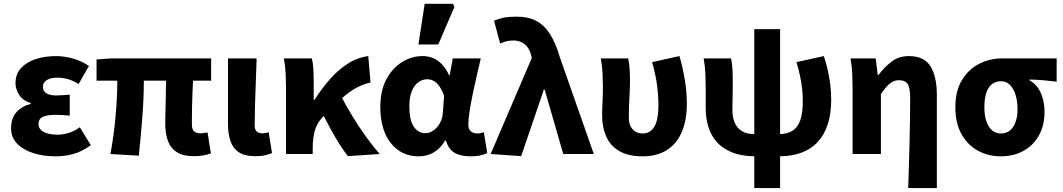

<svg xmlns="http://www.w3.org/2000/svg" viewBox="-20 -799 5513 996"><path d="M267.8 12Q204.7 12 152.1 -4.9Q99.6 -21.9 68.5 -54.2Q37.5 -86.4 37.5 -133.1Q37.5 -187.1 66.2 -218.1Q94.8 -249.1 139.5 -260.2V-264.2Q98.4 -277.1 79.4 -306.9Q60.4 -336.7 60.4 -366.9Q60.4 -415.7 89.9 -446.8Q119.3 -477.9 166.9 -493Q214.5 -508 269.8 -508Q314.8 -508 360.3 -494.8Q405.8 -481.6 441.4 -456.7L387.4 -362.6Q362 -379.8 334.4 -387.9Q306.7 -396.1 278.1 -396.1Q242 -396.1 222.3 -383.4Q202.6 -370.7 202.6 -348.4Q202.6 -325.9 220.9 -314.9Q239.2 -303.8 271.4 -303.8Q287.5 -303.8 305.9 -305.3Q324.4 -306.8 341.8 -307.8V-199.3Q324 -201.3 304.8 -202.3Q285.7 -203.3 268.7 -203.3Q222.7 -203.3 201.2 -192.5Q179.8 -181.7 179.8 -155.8Q179.8 -129.6 205.8 -115Q231.8 -100.4 281.6 -100.4Q305.6 -100.4 335.2 -109Q364.8 -117.6 394 -138.8L451.2 -45.8Q403.5 -11.8 359.6 0.1Q315.6 12 267.8 12Z M985.6 11.3Q930.1 11.3 897.5 -9.6Q864.8 -30.4 851 -68.7Q837.1 -107 837.1 -158.4Q837.1 -169.4 837.6 -193.4Q838.1 -217.5 839 -249.5Q839.9 -281.5 840.4 -315.4Q840.9 -349.3 841.1 -380.4H726.1Q726.1 -291.5 718.3 -190.2Q710.4 -89 700.2 8.6L552.9 0Q571.2 -100.1 579.8 -199.2Q588.5 -298.3 588.5 -380.4H480.8V-490.5L555 -496.1H1075.3V-380.4H981.5Q979.7 -348.1 978.2 -312Q976.7 -275.8 976.2 -242.5Q975.7 -209.2 975.6 -185.1Q975.5 -160.9 975.5 -152.4Q975.5 -127.4 987.2 -117.4Q998.9 -107.3 1020.6 -107.3Q1028.1 -107.3 1037.1 -108.8Q1046.2 -110.3 1056.6 -111.7L1074.1 -3.3Q1060 2.2 1036.8 6.7Q1013.6 11.3 985.6 11.3Z M1304 11.3Q1249.1 11.3 1218.6 -9.3Q1188 -29.9 1175.4 -67.6Q1162.7 -105.4 1162.7 -155.9V-496.1H1311.3Q1309.5 -438.1 1307 -373.5Q1304.4 -308.8 1302.7 -250.1Q1301.1 -191.3 1301.1 -149.9Q1301.1 -126.2 1311.6 -116.8Q1322 -107.3 1342.3 -107.3Q1348.5 -107.3 1357.3 -108.8Q1366.2 -110.3 1373.6 -113.3L1391.1 -4.9Q1375.1 1.4 1355.3 6.3Q1335.6 11.3 1304 11.3Z M1463.7 0V-343.5Q1463.7 -373.3 1461.9 -415.1Q1460 -456.8 1452.4 -496.1H1597.7Q1603.6 -472.7 1605.5 -440.7Q1607.4 -408.6 1607.4 -373.6V-280.8H1611.4Q1648.1 -338.3 1690.5 -387Q1733 -435.7 1782.9 -467.9Q1832.7 -500.2 1890.4 -508.1L1901.9 -371Q1862.5 -362.3 1826.6 -342.4Q1790.8 -322.6 1749.7 -285.9Q1708.6 -249.1 1652.2 -189.8Q1625.2 -161.4 1613.7 -123.3Q1602.3 -85.2 1602.1 -29.4V0ZM1784.7 10.9Q1764.9 -14.3 1743.7 -47.2Q1722.4 -80.1 1700.4 -120.1Q1678.3 -160.1 1655.1 -206.7L1748.8 -302.2Q1773.6 -252.5 1807.6 -197Q1841.5 -141.4 1878.7 -89.7Q1916 -38.1 1950.2 0Z M2152.3 12Q2061.9 12 2007.4 -56.6Q1952.9 -125.1 1952.9 -245.6Q1952.9 -328.1 1983.9 -386.7Q2015 -445.3 2065 -476.7Q2114.9 -508.1 2172.4 -508.1Q2200.3 -508.1 2225.4 -498.2Q2250.5 -488.2 2271.8 -466.3Q2293.2 -444.4 2309.3 -409.2H2313L2328.7 -496.1H2474.1Q2464.1 -453.2 2452.9 -405Q2441.6 -356.8 2431.9 -309.3Q2422.2 -261.9 2415.8 -221.2Q2409.5 -180.5 2409.5 -152.4Q2409.5 -127.6 2423.2 -117.1Q2436.9 -106.6 2457.5 -106.6Q2464.9 -106.6 2473.1 -108.3Q2481.4 -110 2490 -113L2507.7 -4.6Q2494.2 1.7 2472.4 6.9Q2450.7 12 2420.9 12Q2369.2 12 2337.8 -6.6Q2306.3 -25.2 2293.2 -70.3H2289.6Q2240.1 12 2152.3 12ZM2187.3 -108.3Q2209.1 -108.3 2229.1 -122.7Q2249.2 -137 2262.5 -161.4Q2275.9 -185.8 2277.4 -215.2L2283.8 -301.3Q2273.6 -330.4 2260.4 -349.8Q2247.3 -369.1 2231.2 -378.5Q2215.2 -387.8 2195.1 -387.8Q2172.4 -387.8 2151.4 -373.4Q2130.5 -359 2117 -328Q2103.5 -296.9 2103.5 -247.2Q2103.5 -175.5 2126.5 -141.9Q2149.4 -108.3 2187.3 -108.3ZM2150.5 -568.2 2183 -779.4H2329L2337.6 -763.9L2253.6 -568.2Z M2683.6 10.9 2525.1 0 2738.4 -497.6 2735.3 -512.1Q2726.7 -550.2 2701.6 -569.6Q2676.5 -589 2645.4 -589Q2622.5 -589 2606.9 -584.8Q2591.4 -580.6 2574.6 -573L2542.8 -691.6Q2567.2 -701.8 2592.6 -707.2Q2618 -712.6 2662.3 -712.6Q2719.7 -712.6 2761.3 -690.9Q2802.9 -669.2 2832.7 -622.9Q2862.4 -576.6 2883.6 -503.9L3060.4 0H2901.9L2805.4 -334.4H2801.4Z M3313.8 12Q3239.9 12 3193.4 -14.9Q3146.8 -41.8 3125.2 -89.8Q3103.6 -137.9 3103.6 -199.6Q3103.6 -236.2 3105.6 -272Q3107.6 -307.7 3107.6 -343.5Q3107.6 -373.3 3105.9 -414.3Q3104.2 -455.2 3096.7 -496.1H3238.7Q3244.6 -471.1 3246.3 -439.9Q3248 -408.6 3248 -373.6Q3248 -342.8 3245 -289.8Q3242 -236.8 3242 -187.4Q3242 -160.9 3251.7 -142.8Q3261.3 -124.7 3277.5 -115.7Q3293.8 -106.6 3314.1 -106.6Q3340.5 -106.6 3358.6 -122.2Q3376.7 -137.8 3386.2 -170.1Q3395.6 -202.3 3395.6 -253.1Q3395.6 -301.1 3388.6 -355.5Q3381.6 -409.9 3362.8 -476.7L3504.9 -508.1Q3521.8 -448.7 3532.4 -385.5Q3543 -322.4 3543 -260.3Q3543 -176 3517 -114.7Q3491 -53.4 3439.7 -20.7Q3388.5 12 3313.8 12Z M3903.2 12Q3829.4 12 3779.2 -7.9Q3728.9 -27.7 3698.3 -62.4Q3667.6 -97.1 3654.3 -141.9Q3640.9 -186.7 3640.9 -237.4V-343.5Q3640.9 -373.3 3639.2 -414.3Q3637.5 -455.2 3630.3 -496.1H3772.4Q3777.9 -471.1 3779.6 -439.9Q3781.3 -408.6 3781.3 -373.6Q3781.3 -353.2 3780.8 -325.7Q3780.3 -298.2 3779.8 -271.1Q3779.3 -244 3779.3 -225.2Q3779.3 -193.5 3790.1 -165.6Q3800.8 -137.6 3825.9 -120.5Q3851.1 -103.3 3895.3 -103.3ZM4019.7 12 4020.1 -103.3Q4061 -103.3 4088.7 -119.3Q4116.4 -135.3 4130.4 -172.7Q4144.5 -210.1 4144.5 -274Q4144.5 -304.2 4141.3 -335.4Q4138.1 -366.6 4131 -401.3Q4123.9 -436 4111.7 -476.7L4253.7 -508.1Q4265.8 -471.5 4274.2 -434.1Q4282.7 -396.7 4287.2 -358.6Q4291.8 -320.4 4291.8 -281.2Q4291.8 -139.4 4222.8 -63.7Q4153.8 12 4019.7 12ZM3892.9 176.7V-647.9H4026.8V176.7Z M4691.3 176.7Q4693.1 118.4 4695.2 54.6Q4697.4 -9.2 4698.6 -71.9Q4699.9 -134.5 4700.7 -190.5Q4701.5 -246.5 4701.5 -289.2Q4701.5 -342.8 4688.9 -362.9Q4676.3 -382.9 4643.4 -382.9Q4625.9 -382.9 4610.6 -375Q4595.3 -367.1 4580.6 -351.1Q4565.9 -335.2 4549.7 -310.8V0H4402.7V-343.5Q4402.7 -373.3 4401 -414.3Q4399.2 -455.2 4392.1 -496.1H4522.6L4533.2 -410.1H4536.9Q4569 -452 4606.1 -480Q4643.1 -508.1 4694.8 -508.1Q4774.3 -508.1 4807.1 -454.6Q4839.9 -401 4839.9 -308V176.7Z M5171.2 12Q5106.5 12 5053 -17.3Q4999.5 -46.6 4967.7 -103.3Q4935.9 -159.9 4935.9 -242.2Q4935.9 -328.1 4970.6 -384.5Q5005.4 -441 5060.6 -468.6Q5115.9 -496.1 5178.1 -496.1H5461.4V-375.5Q5421.1 -380.1 5390.1 -382.9Q5359.2 -385.6 5320.5 -386.4V-382.4Q5358.3 -361.9 5378.3 -318.8Q5398.4 -275.7 5398.4 -219.2Q5398.4 -147.6 5369.2 -95.9Q5340.1 -44.2 5288.8 -16.1Q5237.5 12 5171.2 12ZM5172.8 -106.6Q5199.4 -106.6 5218.5 -121.7Q5237.5 -136.7 5248 -165.1Q5258.4 -193.5 5258.4 -234Q5258.4 -273.5 5248.4 -306.1Q5238.4 -338.7 5219.5 -358.1Q5200.6 -377.5 5173.2 -377.5Q5146.6 -377.5 5127.3 -363.7Q5108 -349.9 5097.3 -320Q5086.5 -290.2 5086.5 -242.2Q5086.5 -199.3 5097.2 -168.8Q5107.8 -138.4 5127 -122.5Q5146.3 -106.6 5172.8 -106.6Z"/></svg>

Font: Source Sans 3
Style: Regular
Weight: 200
Designer: Paul D. Hunt
Foundry: Adobe
Version: Version 3.046;hotconv 1.0.118;makeotfexe 2.5.65603